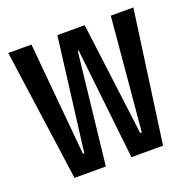

<svg xmlns="http://www.w3.org/2000/svg" viewBox="-100 -626 716 724"><g transform="rotate(-20 257.5 -264.0)"><path d="M6.3 -528H99.3L141 -74.3H146.3L203.3 -528H313L370.7 -74.3H377L417.7 -528H508.3L435.3 0H308.3L259 -446.3H255.3L205.7 0H80Z"/></g></svg>

Font: Bricolage Grotesque 96pt Condensed ExBd
Style: Regular
Weight: 800
Width: 3
Designer: Mathieu Triay
Foundry: Atelier Triay
Version: Version 1.001;Glyphs 3.2 (3207)